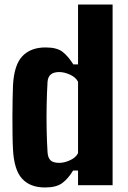

<svg xmlns="http://www.w3.org/2000/svg" viewBox="-20 -820 566 850"><path d="M179.5 10Q113 10 77.5 -29.2Q42 -68.5 37.5 -159Q36 -184.5 35.5 -222.5Q35 -260.5 35 -302Q35 -343.5 35.8 -380.5Q36.5 -417.5 37.5 -441Q42 -532 78.8 -571Q115.5 -610 181.5 -610Q232 -610 257 -590.5Q282 -571 304.5 -535H325.5V-800H478.5V0H325.5V-65H303.5Q282 -29 255.5 -9.5Q229 10 179.5 10ZM242.5 -99Q265 -99 290.5 -110.8Q316 -122.5 325.5 -142V-458Q316 -477.5 290.5 -489.2Q265 -501 242.5 -501Q217 -501 204.5 -490Q192 -479 190.5 -458Q187.5 -407.5 186.5 -353.8Q185.5 -300 186.5 -247Q187.5 -194 190.5 -146Q192 -122 203.5 -110.5Q215 -99 242.5 -99Z"/></svg>

Font: Big Shoulders Text Thin Black
Style: Regular
Weight: 900
Version: Version 2.002